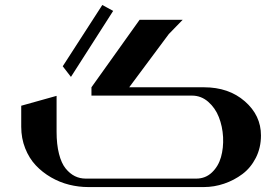

<svg xmlns="http://www.w3.org/2000/svg" viewBox="-20 -757 1120 777"><path d="M394 -736.8 438 -712.9 267.1 -445.8 233.9 -488.8ZM209 -369.1V-224.1Q209 -172.4 218.8 -134.3Q228.5 -96.2 245.6 -75.2Q262.7 -54.2 283 -44.2Q303.2 -34.2 327.1 -34.2H773.9Q811.5 -34.2 837.6 -59.1Q863.8 -84 874.3 -121.1Q884.8 -158.2 882.8 -202.1Q880.4 -245.6 865.7 -283Q851.1 -320.3 822.5 -345.2Q793.9 -370.1 756.8 -370.1H350.1V-403.8L544.9 -676.8H719.2L663.1 -619.1L502.9 -403.8H805.2Q905.8 -403.8 970.9 -346.9Q1036.1 -290 1036.1 -209Q1036.1 -159.2 1015.4 -118.4Q994.6 -77.6 960.9 -52.5Q927.2 -27.3 887 -13.7Q846.7 0 805.2 0H336.9Q298.3 0 260 -9.5Q221.7 -19 186.5 -39.3Q151.4 -59.6 124.8 -87.9Q98.1 -116.2 82 -156.7Q65.9 -197.3 65.9 -244.1V-329.1Z"/></svg>

Font: Laureen pro
Style: Bold
Weight: 700
Designer: Ahmed zaza
Foundry: zazatype
Version: Version 1.000